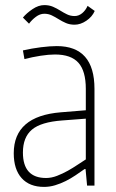

<svg xmlns="http://www.w3.org/2000/svg" viewBox="-20 -729 456 754"><path d="M153 5Q96 5 65 -29.5Q34 -64 34 -127Q34 -273 219 -288L317 -296V-380Q317 -450 288 -482.5Q259 -515 196 -515Q171 -515 139 -510Q107 -505 76 -497L70 -531Q105 -539 141 -543.5Q177 -548 203 -548Q351 -548 351 -380V0H322L316 -65H312Q295 -53 276.5 -40.5Q258 -28 238 -18Q218 -8 196.5 -1.5Q175 5 153 5ZM161 -30Q182 -30 204 -38.5Q226 -47 246.5 -58.5Q267 -70 285.5 -82.5Q304 -95 317 -103V-263L225 -256Q141 -250 105.5 -220Q70 -190 70 -130Q70 -30 161 -30ZM70 -660Q84 -677 107.5 -693Q131 -709 154 -709Q173 -709 188 -702.5Q203 -696 216.5 -687.5Q230 -679 243.5 -672.5Q257 -666 273 -666Q289 -666 302.5 -677Q316 -688 324 -706L352 -686Q342 -663 319 -647.5Q296 -632 273 -632Q254 -632 239 -638.5Q224 -645 210.5 -653.5Q197 -662 183.5 -668.5Q170 -675 154 -675Q137 -675 121 -663Q105 -651 94 -636Z"/></svg>

Font: Encode Sans Compressed
Style: Thin
Weight: 100
Designer: Pablo Impallari, Andres Torresi
Foundry: Pablo Impallari, Andres Torresi
Version: Version 1.000; ttfautohint (v1.00) -l 8 -r 50 -G 200 -x 14 -